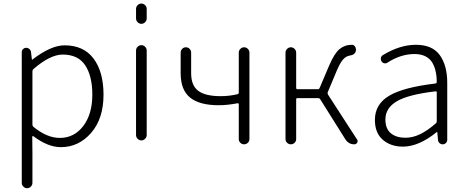

<svg xmlns="http://www.w3.org/2000/svg" viewBox="-20 -793 2563 1055"><path d="M99.6 211.9V-505.9Q99.6 -516.6 106.9 -523.4Q114.3 -530.3 124 -530.3Q133.8 -530.3 141.6 -523.4Q149.4 -516.6 150.4 -506.8L155.3 -465.8Q155.3 -464.8 156.2 -464.8Q157.2 -464.8 158.2 -465.8Q259.8 -543.9 335 -543.9Q439.5 -543.9 494.1 -471.2Q548.8 -398.4 548.8 -272.5Q548.8 -140.6 480.5 -62.5Q412.1 15.6 314.5 15.6Q243.2 15.6 163.1 -44.9Q161.1 -45.9 159.2 -44.9Q157.2 -43.9 157.2 -42L158.2 48.8V211.9Q158.2 223.6 149.4 232.4Q140.6 241.2 128.9 241.2Q117.2 241.2 108.4 232.4Q99.6 223.6 99.6 211.9ZM308.6 -35.2Q387.7 -35.2 437.5 -100.6Q487.3 -166 487.3 -272.5Q487.3 -375 448.2 -434.1Q409.2 -493.2 324.2 -493.2Q255.9 -493.2 163.1 -413.1Q158.2 -408.2 158.2 -401.4V-107.4Q158.2 -100.6 164.1 -95.7Q238.3 -35.2 308.6 -35.2Z M727.5 -691.4V-744.1Q727.5 -755.9 736.3 -764.6Q745.1 -773.4 756.8 -773.4Q768.6 -773.4 777.3 -764.6Q786.1 -755.9 786.1 -744.1V-691.4Q786.1 -679.7 777.3 -670.9Q768.6 -662.1 756.8 -662.1Q745.1 -662.1 736.3 -670.9Q727.5 -679.7 727.5 -691.4ZM727.5 -50.8V-515.6Q727.5 -527.3 736.3 -536.1Q745.1 -544.9 756.8 -544.9Q768.6 -544.9 777.3 -536.1Q786.1 -527.3 786.1 -515.6V-50.8Q786.1 -39.1 777.3 -30.3Q768.6 -21.5 756.8 -21.5Q745.1 -21.5 736.3 -30.3Q727.5 -39.1 727.5 -50.8Z M1292 -29.3V-219.7Q1292 -226.6 1285.2 -225.6Q1229.5 -214.8 1181.6 -214.8Q1076.2 -214.8 1024.4 -256.8Q972.7 -298.8 972.7 -390.6V-503.9Q972.7 -515.6 981 -524.4Q989.3 -533.2 1001.5 -533.2Q1013.7 -533.2 1022 -524.4Q1030.3 -515.6 1030.3 -503.9V-390.6Q1030.3 -323.2 1069.3 -293.9Q1108.4 -264.6 1192.4 -264.6Q1240.2 -264.6 1285.2 -275.4Q1292 -277.3 1292 -284.2V-503.9Q1292 -515.6 1300.8 -524.4Q1309.6 -533.2 1321.3 -533.2Q1333 -533.2 1341.8 -524.4Q1350.6 -515.6 1350.6 -503.9V-29.3Q1350.6 -16.6 1341.8 -8.3Q1333 0 1321.3 0Q1309.6 0 1300.8 -8.3Q1292 -16.6 1292 -29.3Z M1781.2 -287.1Q1778.3 -280.3 1782.2 -273.4L1941.4 -27.3Q1945.3 -22.5 1945.3 -17.6Q1945.3 -13.7 1942.4 -8.8Q1937.5 0 1926.8 0Q1895.5 0 1877.9 -27.3L1739.3 -248Q1735.4 -253.9 1727.5 -253.9H1614.3Q1607.4 -253.9 1607.4 -247.1V-29.3Q1607.4 -16.6 1598.6 -8.3Q1589.8 0 1578.1 0Q1566.4 0 1557.6 -8.3Q1548.8 -16.6 1548.8 -29.3V-503.9Q1548.8 -515.6 1557.6 -524.4Q1566.4 -533.2 1578.1 -533.2Q1589.8 -533.2 1598.6 -524.4Q1607.4 -515.6 1607.4 -503.9V-310.5Q1607.4 -302.7 1614.3 -302.7H1725.6Q1733.4 -302.7 1736.3 -309.6L1788.1 -431.6Q1816.4 -498 1844.7 -522.5Q1874 -546.9 1913.1 -546.9Q1924.8 -546.9 1931.2 -536.6Q1937.5 -526.4 1935.5 -513.7Q1930.7 -491.2 1900.4 -487.3Q1881.8 -484.4 1865.7 -466.8Q1849.6 -449.2 1831.1 -406.2Z M2194.3 12.7Q2127 12.7 2083.5 -24.9Q2040 -62.5 2040 -133.8Q2040 -220.7 2118.7 -267.1Q2197.3 -313.5 2372.1 -334Q2379.9 -335 2379.9 -343.8Q2379.9 -374 2374 -399.4Q2369.1 -424.8 2356 -447.8Q2342.8 -470.7 2317.9 -483.4Q2293 -496.1 2257.8 -496.1Q2182.6 -496.1 2109.4 -449.2Q2101.6 -443.4 2091.8 -445.3Q2082 -447.3 2076.2 -456.1Q2071.3 -464.8 2073.2 -475.1Q2075.2 -485.4 2084 -490.2Q2176.8 -546.9 2265.6 -546.9Q2355.5 -546.9 2396.5 -490.2Q2437.5 -433.6 2437.5 -337.9V-24.4Q2437.5 -14.6 2430.2 -7.3Q2422.9 0 2413.1 0Q2402.3 0 2395 -6.8Q2387.7 -13.7 2386.7 -24.4L2382.8 -67.4Q2382.8 -68.4 2381.8 -68.4Q2380.9 -68.4 2379.9 -67.4Q2281.2 12.7 2194.3 12.7ZM2207 -36.1Q2248 -36.1 2287.6 -55.2Q2327.1 -74.2 2374 -114.3Q2379.9 -119.1 2379.9 -126V-285.2Q2379.9 -291 2374 -291Q2373 -291 2372.1 -291Q2222.7 -273.4 2160.2 -236.3Q2097.7 -199.2 2097.7 -136.7Q2097.7 -85 2127.9 -60.5Q2158.2 -36.1 2207 -36.1Z"/></svg>

Font: Gen Jyuu Gothic P Light
Style: Regular
Weight: 200
Designer: [Source Han Sans]
Ryoko NISHIZUKA  (kana & ideographs); Paul D. Hunt (Latin, Greek & Cyrillic); Wenlong ZHANG  (bopomofo
Version: Version 1.002.20150607